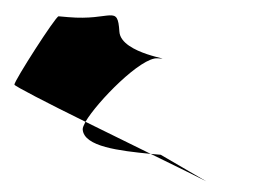

<svg xmlns="http://www.w3.org/2000/svg" viewBox="-47 -543 730 555"><g transform="rotate(5 317.5 -265.5)"><path d="M-7 -270C-6 -266 91 -226 207 -181C236 -242 351 -382 399 -382C461 -382 292 -384 282 -449C270 -529 257 -478 131 -478H103C95 -478 -9 -280 -7 -270ZM201 -158C209 -109 312 -106 403 -105C341 -129 271 -156 207 -181C203 -171 200 -163 201 -158ZM403 -105C484 -74 550 -48 570 -40L432 -105ZM570 -40 576 -37Z"/></g></svg>

Font: Ampere
Style: RevIta
Weight: 400
Version: Version 1